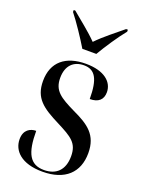

<svg xmlns="http://www.w3.org/2000/svg" viewBox="-146 -836 690 916"><g transform="rotate(20 198.5 -378.0)"><path d="M167 -606H238C264 -651 308 -717 340 -756V-766H331C293 -734 239 -693 202 -654C165 -692 111 -734 73 -766H65V-756C96 -717 140 -651 167 -606ZM188 10C302 10 364 -49 364 -148C364 -240 312 -276 230 -314C152 -352 115 -375 115 -440C115 -504 151 -535 202 -535C258 -535 282 -495 282 -393C326 -393 348 -414 348 -451C348 -503 302 -545 208 -545C106 -545 43 -495 43 -398C43 -311 91 -277 181 -232C257 -193 292 -173 292 -106C292 -35 253 0 192 0C121 0 94 -49 94 -163C65 -163 33 -147 33 -99C33 -41 80 10 188 10Z"/></g></svg>

Font: Noto Serif Display Condensed Medium
Style: Regular
Weight: 500
Width: 3
Designer: Monotype Design Team
Foundry: Monotype Imaging Inc.
Version: Version 2.009